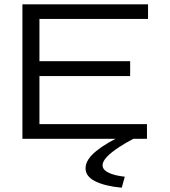

<svg xmlns="http://www.w3.org/2000/svg" viewBox="-20 -644 790 891"><path d="M84 0V-624H667V-556H163V-360H584V-291H163V-68H662V0ZM559 176 545 227Q468 220 422.5 197.5Q377 175 377 137Q377 97 426.5 57Q476 17 559 -21L599 0Q561 20 528.5 41.5Q496 63 476 84Q456 105 456 123Q456 144 484 157.5Q512 171 559 176Z"/></svg>

Font: Inconsolata ExtraExpanded Thin
Style: Regular
Weight: 100
Width: 8
Monospace: yes
Designer: Raph Levien, Cyreal, Brenton Simpson
Foundry: Raph Levien, Cyreal, Google
Version: Version 3.100; ttfautohint (v1.8.4.7-5d5b)